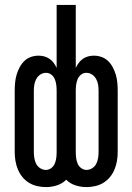

<svg xmlns="http://www.w3.org/2000/svg" viewBox="-20 -755 540 783"><path d="M168 8Q150 8 132 4Q114 0 98.5 -9.5Q83 -19 71.5 -33Q60 -47 53 -64Q46 -81 43 -99Q40 -117 40 -135V-385Q40 -401 41.5 -417.5Q43 -434 47.5 -449.5Q52 -465 59.5 -479.5Q67 -494 78.5 -505.5Q90 -517 105.5 -522.5Q121 -528 137 -528Q149 -528 160.5 -525Q172 -522 182 -515Q192 -508 199 -498.5Q206 -489 211 -478V-735H289V-478Q294 -489 301 -498.5Q308 -508 318 -515Q328 -522 339.5 -525Q351 -528 363 -528Q379 -528 394.5 -522.5Q410 -517 421.5 -505.5Q433 -494 440.5 -479.5Q448 -465 452.5 -449.5Q457 -434 458.5 -417.5Q460 -401 460 -385V-135Q460 -117 457 -99Q454 -81 447 -64Q440 -47 428.5 -33Q417 -19 401.5 -9.5Q386 0 368 4Q350 8 332 8Q310 8 288 1Q266 -6 250 -22Q234 -6 212 1Q190 8 168 8ZM333 -62Q345 -62 356 -69Q367 -76 372.5 -87Q378 -98 380 -110.5Q382 -123 382 -135V-385Q382 -398 380 -410Q378 -422 372 -433Q366 -444 355.5 -451Q345 -458 332 -458Q320 -458 310.5 -450.5Q301 -443 296.5 -432Q292 -421 290.5 -409Q289 -397 289 -385V-135Q289 -123 290.5 -111Q292 -99 296.5 -88Q301 -77 311 -69.5Q321 -62 333 -62ZM167 -62Q179 -62 189 -69.5Q199 -77 203.5 -88Q208 -99 209.5 -111Q211 -123 211 -135V-385Q211 -397 209.5 -409Q208 -421 203.5 -432Q199 -443 189.5 -450.5Q180 -458 168 -458Q155 -458 144.5 -451Q134 -444 128 -433Q122 -422 120 -410Q118 -398 118 -385V-135Q118 -123 120 -110.5Q122 -98 127.5 -87Q133 -76 144 -69Q155 -62 167 -62Z"/></svg>

Font: Iosevka Curly
Style: Regular
Weight: 400
Monospace: yes
Designer: Belleve Invis
Foundry: Belleve Invis
Version: Version 22.1.2; ttfautohint (v1.8.4)